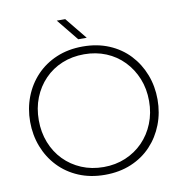

<svg xmlns="http://www.w3.org/2000/svg" viewBox="-94 -968 1018 1070"><g transform="rotate(-10 414.5 -433.5)"><path d="M415 13Q333 13 266.5 -15Q200 -43 152.5 -93Q105 -143 79.5 -209Q54 -275 54 -350Q54 -425 79.5 -491Q105 -557 152.5 -607Q200 -657 266.5 -685Q333 -713 415 -713Q497 -713 563.5 -685Q630 -657 677 -607Q724 -557 749.5 -491Q775 -425 775 -350Q775 -275 749.5 -209Q724 -143 677 -93Q630 -43 563.5 -15Q497 13 415 13ZM415 -31Q482 -31 539 -55Q596 -79 638 -122Q680 -165 703.5 -223.5Q727 -282 727 -350Q727 -419 703.5 -477Q680 -535 638 -578.5Q596 -622 539 -645.5Q482 -669 415 -669Q347 -669 290 -645.5Q233 -622 191 -578.5Q149 -535 126 -477Q103 -419 103 -350Q103 -282 126 -223.5Q149 -165 191 -122Q233 -79 290 -55Q347 -31 415 -31ZM398 -757 298 -880H346L446 -757Z"/></g></svg>

Font: MuseoModerno Thin ExtraLight
Style: Regular
Weight: 250
Version: Version 1.002